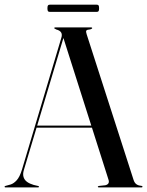

<svg xmlns="http://www.w3.org/2000/svg" viewBox="-22 -820 644 840"><path d="M135.5 -270.5H397.5L399 -261.5H133ZM148.5 -3Q148.5 -2 147.5 -1Q146.5 0 145 0H1.5Q0 0 -1 -1Q-2 -2 -2 -3Q-2 -4.5 -0.8 -5.2Q0.5 -6 1.5 -6.5L25 -13Q38.5 -17.5 51.2 -31.5Q64 -45.5 74 -77.5L246 -653.5Q251 -668.5 245.5 -677.8Q240 -687 224 -691Q219.5 -694 217.2 -695Q215 -696 215 -697Q215 -698.5 216 -699.2Q217 -700 219.5 -700H377.5Q379.5 -700 380.5 -699.2Q381.5 -698.5 381.5 -697Q381.5 -696 379.8 -694.5Q378 -693 373 -691.5Q358.5 -690.5 355.8 -686.2Q353 -682 357 -670.5L562.5 -32.5Q566.5 -20 574.8 -14Q583 -8 596.5 -7Q599 -6.5 600.2 -5.5Q601.5 -4.5 601.5 -3Q601.5 -2 600.5 -1Q599.5 0 597.5 0H410Q408 0 407 -1Q406 -2 406 -3Q406 -4.5 407.5 -5.2Q409 -6 411 -6.5L438.5 -9.5Q449.5 -12 452.8 -18.8Q456 -25.5 452 -36L253 -661.5L263 -679L82.5 -76.5Q77 -58.5 81 -45.5Q85 -32.5 96.5 -24.2Q108 -16 125 -11L144 -6.5Q146.5 -6 147.5 -5.2Q148.5 -4.5 148.5 -3ZM185.5 -783.5Q185.5 -793 187.8 -796.2Q190 -799.5 196 -799.5H401Q407 -799.5 409.2 -796.5Q411.5 -793.5 411.5 -783.5Q411.5 -774.5 409.2 -771.2Q407 -768 401 -768H196Q190 -768 187.8 -771.2Q185.5 -774.5 185.5 -783.5Z"/></svg>

Font: Fraunces 120pt
Style: Regular
Weight: 400
Version: Version 1.000;[b76b70a41]